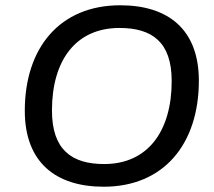

<svg xmlns="http://www.w3.org/2000/svg" viewBox="-20 -699 813 728"><path d="M373 9C601 9 734 -153 734 -393C734 -588 617 -679 436 -679C207 -679 74 -518 74 -279C74 -83 192 9 373 9ZM375 -77C252 -77 177 -131 177 -280C177 -471 268 -593 433 -593C556 -593 631 -540 631 -392C631 -201 540 -77 375 -77Z"/></svg>

Font: SN Pro Medium
Style: Italic
Weight: 400
Italic angle: -9°
Designer: Tobias Whetton
Foundry: Supernotes
Version: Version 1.001;Glyphs 3.2 (3249)